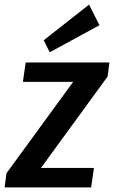

<svg xmlns="http://www.w3.org/2000/svg" viewBox="-30 -810 493 830"><path d="M-2 -61 319 -501 323 -456H69L81 -540H443L435 -479L112 -36L109 -84H376L364 0H-10ZM400 -701 185 -584 159 -636 355 -790Z"/></svg>

Font: Pathway Extreme Condensed SemiBold
Style: Italic
Weight: 600
Width: 3
Italic angle: -8°
Version: Version 1.001;gftools[0.9.26]